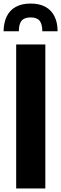

<svg xmlns="http://www.w3.org/2000/svg" viewBox="-28 -1060 344 1080"><path d="M63 0V-810H227V0ZM-8 -884Q-7 -933 10 -968Q27 -1003 61 -1021.5Q95 -1040 144 -1040Q194 -1040 227.5 -1021.5Q261 -1003 278.5 -968Q296 -933 296 -884H210Q210 -924 195 -943Q180 -962 144 -962Q109 -962 93.5 -943.5Q78 -925 78 -884Z"/></svg>

Font: Oswald SemiBold
Style: Regular
Weight: 600
Designer: Vernon Adams
Foundry: Vernon Adams
Version: Version 4.103;gftools[0.9.33.dev8+g029e19f]